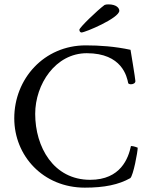

<svg xmlns="http://www.w3.org/2000/svg" viewBox="-20 -861 695 887"><path d="M376 -651.4C183.6 -651.4 45.9 -497.1 45.9 -314.5C45.9 -141.6 178.7 5.9 372.1 5.9C461.9 5.9 528.3 -7.8 582 -38.1C595.7 -49.8 616.2 -159.2 616.2 -178.7C616.2 -178.7 598.6 -186.5 585 -186.5C573.2 -130.9 538.1 -30.3 396.5 -30.3C226.6 -30.3 142.6 -182.6 142.6 -335C142.6 -471.7 236.3 -615.2 380.9 -615.2C543.9 -615.2 566.4 -506.8 572.3 -476.6C574.2 -473.6 579.1 -471.7 585 -471.7C594.7 -471.7 605.5 -476.6 605.5 -486.3C605.5 -496.1 583 -630.9 583 -630.9C510.7 -646.5 440.4 -651.4 376 -651.4ZM346.7 -723.6C346.7 -714.8 352.5 -710.9 356.4 -710.9C373 -710.9 531.2 -777.3 531.2 -811.5C531.2 -823.2 518.6 -840.8 480.5 -840.8C472.7 -840.8 466.8 -839.8 462.9 -837.9C428.7 -812.5 346.7 -733.4 346.7 -723.6Z"/></svg>

Font: Crimson
Style: Roman
Weight: 400
Version: Version 0.2